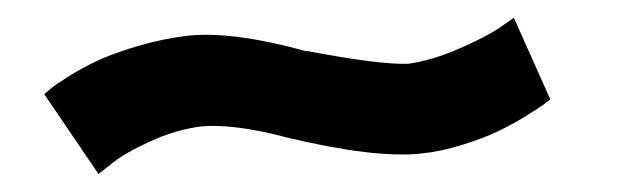

<svg xmlns="http://www.w3.org/2000/svg" viewBox="-20 -458 695 216"><path d="M90.8 -262.2 29.8 -352.1Q32.2 -354 36.6 -357.9Q41 -361.8 56.4 -371.6Q71.8 -381.3 89.4 -389.6Q106.9 -397.9 135 -406.2Q163.1 -414.6 192.9 -418Q243.7 -422.9 326.2 -399.9L324.2 -400.9Q405.3 -385.3 439 -386.2Q466.3 -390.1 496.1 -403.1Q525.9 -416 542 -426.8L558.1 -438L599.1 -346.2Q596.7 -344.2 591.8 -340.6Q586.9 -336.9 571.5 -327.4Q556.2 -317.9 540.3 -310.3Q524.4 -302.7 500.5 -295.2Q476.6 -287.6 453.1 -285.2Q401.4 -279.8 303.2 -303.2Q244.6 -318.8 207 -315.9Q177.2 -312 148.2 -298.6Q119.1 -285.2 105 -273.4Z"/></svg>

Font: Junction Bold
Style: Bold
Weight: 700
Designer: Caroline Hadilaksono
Foundry: Caroline Hadilaksono
Version: Version 001.001